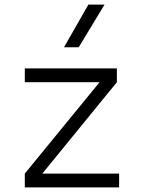

<svg xmlns="http://www.w3.org/2000/svg" viewBox="-20 -815 626 835"><path d="M87.9 0H498V-60.1H164.1L488.3 -457.5V-517.6H87.9V-457.5H413.1L87.9 -60.1ZM258.3 -609.4H322.3L434.6 -794.9H364.3Z"/></svg>

Font: Cascadia Mono NF Light
Style: Regular
Weight: 300
Monospace: yes
Designer: Aaron Bell
Foundry: Saja Typeworks
Version: Version 2404.023